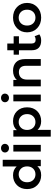

<svg xmlns="http://www.w3.org/2000/svg" viewBox="1346 -2161 1009 3741"><g transform="rotate(-90 1850.5 -290.5)"><path d="M307 7Q190 7 113.5 -68.5Q37 -144 37 -267Q37 -390 113.5 -465.5Q190 -541 307 -541Q414 -541 477 -471V-742H608V0H483V-68Q421 7 307 7ZM213.5 -386Q170 -341 170 -267Q170 -193 213.5 -148.5Q257 -104 324 -104Q391 -104 435 -148.5Q479 -193 479 -267Q479 -341 435 -386Q391 -431 324 -431Q257 -431 213.5 -386Z M768 0V-535H899V0ZM834 -775Q871 -775 894.5 -753.5Q918 -732 918 -700Q918 -666 894 -643Q870 -620 834 -620Q798 -620 774 -642.5Q750 -665 750 -698Q750 -731 774 -753Q798 -775 834 -775Z M1361 7Q1254 7 1191 -63V194H1060V-535H1185V-466Q1247 -541 1361 -541Q1478 -541 1554 -465.5Q1630 -390 1630 -267Q1630 -144 1554 -68.5Q1478 7 1361 7ZM1232.5 -386Q1189 -341 1189 -267Q1189 -193 1232.5 -148.5Q1276 -104 1343 -104Q1410 -104 1454 -148.5Q1498 -193 1498 -267Q1498 -341 1454 -386Q1410 -431 1343 -431Q1276 -431 1232.5 -386Z M1747 0V-535H1878V0ZM1813 -775Q1850 -775 1873.5 -753.5Q1897 -732 1897 -700Q1897 -666 1873 -643Q1849 -620 1813 -620Q1777 -620 1753 -642.5Q1729 -665 1729 -698Q1729 -731 1753 -753Q1777 -775 1813 -775Z M2346 -541Q2448 -541 2509 -482Q2570 -423 2570 -306V0H2439V-289Q2439 -358 2407 -392.5Q2375 -427 2315 -427Q2248 -427 2209 -386.5Q2170 -346 2170 -269V0H2039V-535H2164V-467Q2227 -541 2346 -541Z M2930 7Q2839 7 2790.5 -39.5Q2742 -86 2742 -175V-426H2656V-529H2742V-653H2873V-529H3015V-426H2873V-178Q2873 -141 2892 -120.5Q2911 -100 2946 -100Q2986 -100 3015 -121L3051 -28Q3004 7 2930 7Z M3377 7Q3253 7 3172 -70Q3091 -147 3091 -267Q3091 -387 3172 -464Q3253 -541 3377 -541Q3503 -541 3583.5 -464Q3664 -387 3664 -267Q3664 -147 3583 -70Q3502 7 3377 7ZM3377 -104Q3445 -104 3488.5 -148.5Q3532 -193 3532 -267Q3532 -342 3488.5 -386.5Q3445 -431 3377 -431Q3310 -431 3266.5 -386Q3223 -341 3223 -267Q3223 -193 3266.5 -148.5Q3310 -104 3377 -104Z"/></g></svg>

Font: Belfius21
Style: Bold
Weight: 700
Designer: Montserrat's base design by Julieta Ulanovsky, modified by Coast SPRL for Belfius Bank NV.
Foundry: Montserrat's base design by Julieta Ulanovsky, modified by Coast SPRL for Belfius Bank NV.
Version: Version 2.000;FEAKit 1.0